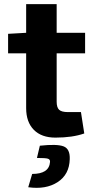

<svg xmlns="http://www.w3.org/2000/svg" viewBox="-20 -651 451 925"><path d="M253 -394V-161Q253 -133 265 -122Q277 -111 307 -111H370L386 -8Q329 12 247 12Q180 12 143 -25.5Q106 -63 106 -130V-394H19V-488L106 -493V-631H253V-493H390V-394ZM158 110 172 51Q254 42 286 54Q318 66 316 116Q314 190 257.5 226.5Q201 263 116 251L135 187Q217 187 221 129Q222 117 210.5 113.5Q199 110 158 110Z"/></svg>

Font: Exo 2.0
Style: Bold
Weight: 700
Designer: Natanael Gama
Version: Version 1.001;PS 001.001;hotconv 1.0.70;makeotf.lib2.5.58329